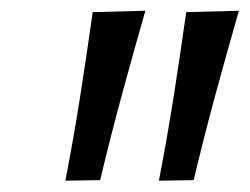

<svg xmlns="http://www.w3.org/2000/svg" viewBox="-20 -764 453 348"><path d="M98.5 -436.5Q113.5 -514 125.5 -590.5Q137.5 -667 148 -742L243.5 -744.5Q221.5 -668 200.8 -591.5Q180 -515 161.5 -437.5ZM268 -436.5Q283 -514 295 -590.5Q307 -667 317.5 -742L413 -744.5Q391 -668 370.2 -591.5Q349.5 -515 331 -437.5Z"/></svg>

Font: Heraclito
Style: Italic
Weight: 400
Italic angle: -12°
Designer: Kostas Bartsokas (font) & Cristiano Sobral (main changes)
Foundry: Kostas Bartsokas (font) & Cristiano Sobral (main changes)
Version: Version 1.00;July 8, 2020;FontCreator 13.0.0.2655 64-bit